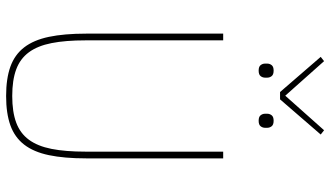

<svg xmlns="http://www.w3.org/2000/svg" viewBox="-246 -822 1080 628"><g transform="rotate(90 294.0 -508.0)"><path d="M112 -698V-248Q112 -182 121 -136.5Q130 -91 151 -62.5Q172 -34 207 -21Q242 -8 294 -8Q346 -8 381 -21Q416 -34 437 -62.5Q458 -91 467 -136.5Q476 -182 476 -248V-698H498V-250Q498 -178 487.5 -128Q477 -78 453 -47Q429 -16 390 -2Q351 12 294 12Q237 12 198 -2Q159 -16 135 -47Q111 -78 100.5 -128Q90 -178 90 -250V-698ZM281 -884 166 -1017 180 -1028 293 -901 406 -1028 420 -1017 305 -884ZM211 -814Q198 -814 193 -820.5Q188 -827 188 -835V-842Q188 -850 193 -856.5Q198 -863 211 -863Q224 -863 229 -856.5Q234 -850 234 -842V-835Q234 -827 229 -820.5Q224 -814 211 -814ZM375 -814Q362 -814 357 -820.5Q352 -827 352 -835V-842Q352 -850 357 -856.5Q362 -863 375 -863Q388 -863 393 -856.5Q398 -850 398 -842V-835Q398 -827 393 -820.5Q388 -814 375 -814Z"/></g></svg>

Font: IBM Plex Sans Condensed Thin
Style: Regular
Weight: 100
Width: 3
Designer: Mike Abbink, Paul van der Laan, Pieter van Rosmalen
Foundry: Bold Monday
Version: Version 1.3